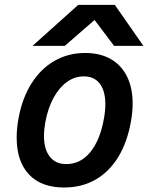

<svg xmlns="http://www.w3.org/2000/svg" viewBox="-20 -784 640 812"><path d="M50.5 -202Q50.5 -241.5 58.5 -284.5Q74 -369 113.2 -431.2Q152.5 -493.5 210.8 -526.8Q269 -560 340 -560Q403 -560 448 -534.5Q493 -509 517 -460.8Q541 -412.5 541 -346Q541 -310 533.5 -268.5Q518 -182 480 -119.8Q442 -57.5 383.8 -24.2Q325.5 9 251.5 9Q154 9 102.2 -46.5Q50.5 -102 50.5 -202ZM419.5 -282Q425.5 -315 425.5 -343Q425.5 -399.5 402 -430.2Q378.5 -461 334 -461Q295.5 -461 262.5 -437Q229.5 -413 205.8 -369Q182 -325 171.5 -266Q166 -234 166 -209.5Q166 -152.5 190.8 -121.2Q215.5 -90 260 -90Q321 -90 362.2 -141Q403.5 -192 419.5 -282ZM311 -763.5H465.5L586.5 -590H462.5L380 -699.5L254 -590H117.5Z"/></svg>

Font: JuliaMono SemiBold
Style: Italic
Weight: 600
Italic angle: -9°
Monospace: yes
Designer: cormullion
Foundry: corm
Version: Version 0.056; ttfautohint (v1.8.4)